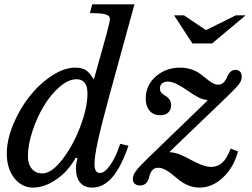

<svg xmlns="http://www.w3.org/2000/svg" viewBox="-20 -850 1157 880"><path d="M410.2 -485.8 467.8 -691.9Q483.9 -751.5 483.9 -763.2Q483.9 -778.3 463.9 -784.2Q443.8 -790 392.1 -790L402.8 -830.1H596.2L484.9 -424.8Q443.8 -274.4 428.5 -203.1Q413.1 -131.8 413.1 -98.1Q413.1 -57.1 438 -57.1Q460 -57.1 485.8 -94.2Q511.7 -131.3 530.8 -190.9L568.8 -182.1Q535.2 -84 494.4 -37.1Q453.6 9.8 402.8 9.8Q366.7 9.8 347.4 -13.2Q328.1 -36.1 328.1 -79.1Q328.1 -98.6 335 -125L327.1 -127Q291 -63 236.8 -26.6Q182.6 9.8 131.8 9.8Q80.1 9.8 45.7 -33.7Q11.2 -77.1 11.2 -146Q11.2 -209.5 41 -280.8Q70.8 -352.1 115.7 -408.7Q160.6 -465.3 217.3 -502.7Q273.9 -540 324.2 -540Q356.9 -540 374.3 -528.1Q391.6 -516.1 410.2 -485.8ZM331.1 -486.8Q293.5 -486.8 252.4 -451.2Q211.4 -415.5 180.2 -363Q148.9 -310.5 128.4 -248Q107.9 -185.5 107.9 -133.8Q107.9 -98.1 125.7 -76.7Q143.6 -55.2 173.8 -55.2Q216.8 -55.2 266.6 -120.1Q316.4 -185.1 348.6 -271.5Q380.9 -357.9 380.9 -420.9Q380.9 -486.8 331.1 -486.8ZM1022 -408.2 757.8 -154.8 759.8 -151.9Q779.3 -151.9 805.4 -141.4Q831.5 -130.9 853 -118.4Q874.5 -106 901.1 -95.5Q927.7 -85 948.2 -85Q977.5 -85 998.5 -104Q1019.5 -123 1037.1 -168.9L1070.8 -155.8Q1050.8 -82 1001.7 -36.1Q952.6 9.8 894 9.8Q868.7 9.8 845.2 0.5Q821.8 -8.8 804.4 -22.2Q787.1 -35.6 771.2 -49.1Q755.4 -62.5 738.3 -71.8Q721.2 -81.1 705.1 -81.1Q686.5 -81.1 676.8 -68.4Q667 -55.7 664.3 -40.5Q661.6 -25.4 651.6 -12.7Q641.6 0 622.1 0Q606.4 0 597.7 -7.8Q588.9 -15.6 588.9 -29.8Q588.9 -47.4 603.3 -66.7Q617.7 -85.9 654.8 -122.1L931.2 -389.2L929.2 -392.1Q911.6 -392.1 886.7 -405.3Q861.8 -418.5 840.6 -434.1Q819.3 -449.7 793.7 -462.9Q768.1 -476.1 749 -476.1Q732.4 -476.1 722.7 -467.5Q712.9 -459 712.9 -444.8Q712.9 -432.6 720.9 -423.8Q729 -415 738.5 -410.4Q748 -405.8 756.1 -395Q764.2 -384.3 764.2 -368.2Q764.2 -346.7 751 -334.2Q737.8 -321.8 714.8 -321.8Q683.6 -321.8 665.8 -342.3Q647.9 -362.8 647.9 -398.9Q647.9 -458.5 693.8 -499.3Q739.7 -540 806.2 -540Q833.5 -540 857.2 -532Q880.9 -523.9 896.5 -512.5Q912.1 -501 925.8 -489.5Q939.5 -478 953.1 -470Q966.8 -461.9 980 -461.9Q995.1 -461.9 1005.4 -472.4Q1015.6 -482.9 1020.3 -495.8Q1024.9 -508.8 1034.7 -519.3Q1044.4 -529.8 1059.1 -529.8Q1072.8 -529.8 1080.3 -521.5Q1087.9 -513.2 1087.9 -499Q1087.9 -481.9 1076.7 -466.3Q1065.4 -450.7 1022 -408.2ZM952.1 -650.9H861.8L777.8 -779.8H823.2L923.8 -711.9L1061 -779.8H1106Z"/></svg>

Font: Libre Baskerville
Style: Italic
Weight: 400
Designer: Pablo Impallari, Rodrigo Fuenzalida
Foundry: Pablo Impallari, Rodrigo Fuenzalida
Version: Version 1.000